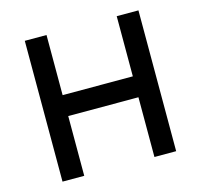

<svg xmlns="http://www.w3.org/2000/svg" viewBox="-102 -811 965 922"><g transform="rotate(-15 380.5 -350.0)"><path d="M555 -700H663V0H555ZM98 -700H206V0H98ZM145 -401H603V-297H145Z"/></g></svg>

Font: Easer Grotesk Variable
Style: Regular
Weight: 400
Designer: Boardeaser, Bonnie Shaver-Troup, Thomas Jockin
Foundry: Lexend
Version: Version 1.001;Glyphs 3.1.2 (3151)